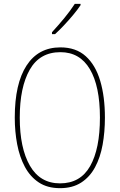

<svg xmlns="http://www.w3.org/2000/svg" viewBox="-20 -971 624 1001"><path d="M527 -358Q527 -283 515 -216.5Q503 -150 475.5 -99Q448 -48 403 -19Q358 10 293 10Q227 10 182 -20Q137 -50 109.5 -101.5Q82 -153 69.5 -219Q57 -285 57 -358Q57 -535 118.5 -629.5Q180 -724 295 -724Q376 -724 427 -678Q478 -632 502.5 -549.5Q527 -467 527 -358ZM83 -358Q83 -199 136 -107Q189 -15 293 -15Q399 -15 450 -105Q501 -195 501 -358Q501 -522 448.5 -610.5Q396 -699 295 -699Q187 -699 135 -607.5Q83 -516 83 -358ZM400 -944Q384 -920 361 -892.5Q338 -865 313.5 -839Q289 -813 267 -793H251V-803Q285 -840 315.5 -877Q346 -914 370 -951H400Z"/></svg>

Font: Noto Sans Georgian Condensed Thin
Style: Regular
Weight: 100
Width: 3
Designer: Monotype Design Team, Akaki Razmadze
Foundry: Google LLC
Version: Version 2.005; ttfautohint (v1.8.4.7-5d5b)